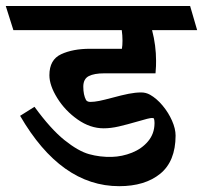

<svg xmlns="http://www.w3.org/2000/svg" viewBox="-45 -600 691 653"><path d="M-25.4 -579.6H601.6L625.5 -497.6H472.2Q485.8 -445.3 485.8 -393.1Q486.3 -378.9 483.9 -350.6H309.1Q275.4 -350.6 256.8 -341.1Q238.3 -331.5 238.3 -305.2Q238.3 -277.3 247.6 -259.8Q252 -253.4 262.2 -253.4Q275.4 -253.4 292.5 -256.8Q309.6 -260.3 336.9 -267.6Q369.1 -276.4 392.3 -281Q415.5 -285.6 435.5 -285.6Q451.2 -285.6 465.3 -277.8Q487.8 -265.1 507.8 -241.2Q527.8 -217.3 540 -189.7Q552.2 -162.1 552.2 -138.7Q551.8 -51.3 499.8 -9Q447.8 33.2 360.4 33.2Q162.1 33.2 23.4 -206.1L72.3 -236.8Q127.4 -161.1 174.3 -123.5Q221.2 -85.9 258.1 -75.7Q294.9 -65.4 335.4 -66.4Q370.6 -67.4 404.1 -80.8Q437.5 -94.2 458.7 -119.6Q480 -145 480.5 -179.7V-182.6Q480.5 -190.4 478.5 -197.3Q475.1 -198.7 471.7 -198.7Q462.4 -198.7 425.3 -187.5Q386.7 -176.3 359.1 -169.9Q331.5 -163.6 307.6 -163.6Q261.7 -163.6 219 -193.6Q176.3 -223.6 149.7 -266.6Q123 -309.6 123 -344.2Q123 -397 162.8 -415.5Q202.6 -434.1 261.2 -434.1H369.6Q371.6 -445.3 371.6 -461.9Q371.6 -479.5 369.1 -497.6H0.5Z"/></svg>

Font: Vesper Libre
Style: Bold
Weight: 700
Designer: Robert Keller & Kimya Gandhi
Foundry: Mota Italic
Version: Version 1.058